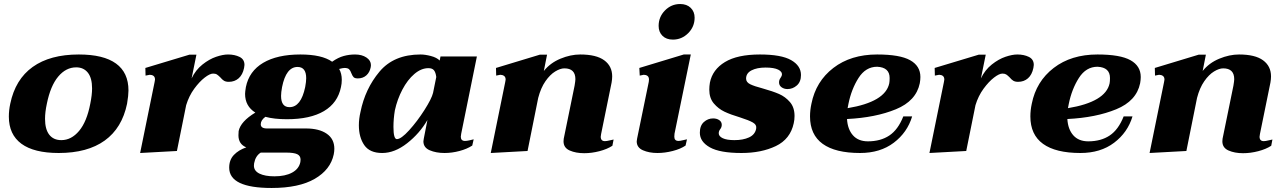

<svg xmlns="http://www.w3.org/2000/svg" viewBox="-20 -751 6400 955"><path d="M24 -171Q24 -203 31 -235Q56 -356 142.5 -418Q229 -480 372 -480Q495 -480 557 -435Q619 -390 619 -301Q619 -277 612 -235Q587 -114 501 -52Q415 10 272 10Q149 10 86.5 -36Q24 -82 24 -171ZM429 -235Q438 -279 438 -311Q438 -363 417 -389.5Q396 -416 359 -416Q308 -416 269.5 -370Q231 -324 213 -235Q204 -193 204 -160Q204 -108 225 -81Q246 -54 285 -54Q335 -54 373.5 -100Q412 -146 429 -235Z M1196 -428Q1196 -423 1194 -413Q1187 -379 1167 -361.5Q1147 -344 1118 -344Q1103 -344 1094 -349.5Q1085 -355 1076 -366Q1066 -376 1059 -380.5Q1052 -385 1040 -385Q1024 -385 998 -365Q972 -345 946 -309.5Q920 -274 906 -228L860 0L677 10L749 -343L751 -355Q751 -368 743.5 -373.5Q736 -379 725 -379Q723 -379 704 -375L703 -413L922 -479H957L933 -361Q953 -403 987 -430Q1021 -457 1055 -468.5Q1089 -480 1114 -480Q1147 -480 1171.5 -468Q1196 -456 1196 -428Z M1825 -427Q1825 -420 1824 -417Q1819 -391 1802 -376Q1785 -361 1760 -361Q1745 -361 1739 -367Q1733 -373 1728 -386Q1723 -400 1716.5 -406.5Q1710 -413 1693 -413Q1685 -413 1667 -408Q1680 -385 1680 -354Q1680 -335 1676 -318Q1660 -239 1591.5 -198.5Q1523 -158 1407 -158Q1344 -158 1300 -170Q1277 -153 1277 -133Q1277 -112 1308 -112H1502Q1567 -112 1605 -86Q1643 -60 1643 -11Q1643 2 1640 17Q1624 93 1545.5 138.5Q1467 184 1331 184Q1120 184 1120 83Q1120 44 1143.5 19.5Q1167 -5 1205 -18Q1166 -34 1166 -78Q1166 -92 1167 -99Q1177 -147 1250 -191Q1199 -223 1199 -284Q1199 -294 1203 -318Q1219 -397 1289 -438.5Q1359 -480 1474 -480Q1581 -480 1632 -444Q1662 -465 1689.5 -472.5Q1717 -480 1746 -480Q1780 -480 1802.5 -465Q1825 -450 1825 -427ZM1503 -362Q1503 -418 1460 -418Q1403 -418 1383 -318Q1378 -291 1378 -274Q1378 -218 1420 -218Q1477 -218 1498 -318Q1503 -345 1503 -362ZM1277 8Q1251 24 1244 61Q1243 65 1243 73Q1243 99 1270.5 112.5Q1298 126 1345 126Q1399 126 1433 107.5Q1467 89 1474 55Q1475 50 1475 43Q1475 24 1458.5 16Q1442 8 1403 8Z M1765 -128Q1765 -160 1773 -194Q1796 -309 1867.5 -394.5Q1939 -480 2072 -480Q2094 -480 2123 -472.5Q2152 -465 2167 -450L2171 -470H2352L2274 -86Q2272 -74 2272 -71Q2272 -50 2293 -50Q2302 -50 2315 -53Q2328 -56 2336 -58L2329 -27Q2303 -10 2265.5 0Q2228 10 2191 10Q2149 10 2117.5 -3.5Q2086 -17 2086 -48Q2086 -52 2088 -62L2106 -154Q2067 -87 2005 -38.5Q1943 10 1881 10Q1819 10 1792 -29Q1765 -68 1765 -128ZM2134 -289 2150 -368Q2147 -391 2138.5 -401.5Q2130 -412 2111 -412Q2075 -412 2041 -383Q2007 -354 1981.5 -305.5Q1956 -257 1944 -202Q1937 -160 1937 -120Q1937 -59 1954 -59Q1975 -59 2015 -103Q2055 -147 2091 -203.5Q2127 -260 2134 -289Z M3032 -57 3026 -26Q3000 -9 2961.5 1Q2923 11 2886 11Q2844 11 2813.5 -2.5Q2783 -16 2783 -48Q2783 -56 2784 -61L2838 -325Q2842 -349 2842 -357Q2842 -411 2787 -411Q2767 -411 2741.5 -395.5Q2716 -380 2693 -347Q2670 -314 2657 -264L2604 0L2421 10L2493 -343L2495 -355Q2495 -368 2487 -373.5Q2479 -379 2468 -379Q2467 -379 2448 -375L2447 -413L2665 -479H2701L2685 -398Q2717 -438 2767.5 -459Q2818 -480 2866 -480Q2946 -480 2985.5 -451Q3025 -422 3025 -371Q3025 -357 3022 -340L2970 -85Q2968 -73 2968 -71Q2968 -49 2989 -49Q2998 -49 3011.5 -52.5Q3025 -56 3032 -57Z M3256 -622Q3256 -667 3287.5 -699Q3319 -731 3363 -731Q3396 -731 3415.5 -712Q3435 -693 3435 -663Q3435 -618 3403 -586Q3371 -554 3327 -554Q3294 -554 3275 -573Q3256 -592 3256 -622ZM3147 -48Q3147 -52 3149 -62L3207 -344Q3208 -348 3208 -355Q3208 -368 3200.5 -373.5Q3193 -379 3182 -379Q3179 -379 3162 -375L3160 -413L3381 -480H3416L3335 -86L3334 -71Q3334 -50 3355 -50Q3363 -50 3376.5 -53.5Q3390 -57 3397 -58L3390 -27Q3365 -10 3326 0Q3287 10 3250 10Q3209 10 3178 -3.5Q3147 -17 3147 -48Z M3461 -91Q3461 -126 3481 -144Q3501 -162 3527 -162Q3545 -162 3557.5 -153.5Q3570 -145 3570 -130Q3570 -118 3562 -108Q3555 -99 3555 -88Q3555 -73 3575 -63.5Q3595 -54 3633 -54Q3676 -54 3705.5 -67.5Q3735 -81 3741 -110Q3745 -130 3725 -141.5Q3705 -153 3661 -167Q3614 -181 3583.5 -195.5Q3553 -210 3530.5 -236.5Q3508 -263 3508 -305Q3508 -322 3511 -340Q3524 -405 3586 -442.5Q3648 -480 3760 -480Q3866 -480 3915 -452Q3964 -424 3964 -378Q3964 -344 3943.5 -326Q3923 -308 3897 -308Q3880 -308 3867.5 -317Q3855 -326 3855 -341Q3855 -353 3861 -361.5Q3867 -370 3869 -377Q3872 -394 3851 -404.5Q3830 -415 3788 -415Q3745 -415 3718 -401Q3691 -387 3691 -360Q3691 -342 3711.5 -332Q3732 -322 3774 -311Q3824 -297 3855 -283.5Q3886 -270 3909 -243.5Q3932 -217 3932 -174Q3932 -155 3928 -138Q3911 -59 3839 -24.5Q3767 10 3668 10Q3561 10 3511 -18Q3461 -46 3461 -91Z M4193 -159Q4196 -108 4222.5 -78Q4249 -48 4297 -48Q4360 -48 4403.5 -77Q4447 -106 4473 -172H4517Q4493 -92 4425.5 -41Q4358 10 4258 10Q4135 10 4072 -35.5Q4009 -81 4009 -172Q4009 -203 4016 -235Q4038 -346 4125 -413Q4212 -480 4343 -480Q4456 -480 4507 -451.5Q4558 -423 4558 -368Q4558 -354 4555 -337Q4537 -249 4436 -207.5Q4335 -166 4193 -159ZM4405 -363Q4405 -416 4343 -419Q4286 -419 4250.5 -363.5Q4215 -308 4200 -234Q4198 -227 4196 -213Q4383 -244 4403 -336Q4405 -346 4405 -363Z M5122 -428Q5122 -423 5120 -413Q5113 -379 5093 -361.5Q5073 -344 5044 -344Q5029 -344 5020 -349.5Q5011 -355 5002 -366Q4992 -376 4985 -380.5Q4978 -385 4966 -385Q4950 -385 4924 -365Q4898 -345 4872 -309.5Q4846 -274 4832 -228L4786 0L4603 10L4675 -343L4677 -355Q4677 -368 4669.5 -373.5Q4662 -379 4651 -379Q4649 -379 4630 -375L4629 -413L4848 -479H4883L4859 -361Q4879 -403 4913 -430Q4947 -457 4981 -468.5Q5015 -480 5040 -480Q5073 -480 5097.5 -468Q5122 -456 5122 -428Z M5289 -159Q5292 -108 5318.5 -78Q5345 -48 5393 -48Q5456 -48 5499.5 -77Q5543 -106 5569 -172H5613Q5589 -92 5521.5 -41Q5454 10 5354 10Q5231 10 5168 -35.5Q5105 -81 5105 -172Q5105 -203 5112 -235Q5134 -346 5221 -413Q5308 -480 5439 -480Q5552 -480 5603 -451.5Q5654 -423 5654 -368Q5654 -354 5651 -337Q5633 -249 5532 -207.5Q5431 -166 5289 -159ZM5501 -363Q5501 -416 5439 -419Q5382 -419 5346.5 -363.5Q5311 -308 5296 -234Q5294 -227 5292 -213Q5479 -244 5499 -336Q5501 -346 5501 -363Z M6309 -57 6303 -26Q6277 -9 6238.5 1Q6200 11 6163 11Q6121 11 6090.5 -2.5Q6060 -16 6060 -48Q6060 -56 6061 -61L6115 -325Q6119 -349 6119 -357Q6119 -411 6064 -411Q6044 -411 6018.5 -395.5Q5993 -380 5970 -347Q5947 -314 5934 -264L5881 0L5698 10L5770 -343L5772 -355Q5772 -368 5764 -373.5Q5756 -379 5745 -379Q5744 -379 5725 -375L5724 -413L5942 -479H5978L5962 -398Q5994 -438 6044.5 -459Q6095 -480 6143 -480Q6223 -480 6262.5 -451Q6302 -422 6302 -371Q6302 -357 6299 -340L6247 -85Q6245 -73 6245 -71Q6245 -49 6266 -49Q6275 -49 6288.5 -52.5Q6302 -56 6309 -57Z"/></svg>

Font: Taviraj ExtraBold
Style: Italic
Weight: 800
Italic angle: -12°
Designer: Katatrad Team
Foundry: CadsonDemak
Version: Version 1.001